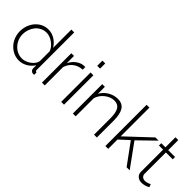

<svg xmlns="http://www.w3.org/2000/svg" viewBox="88 -1562 2404 2404"><g transform="rotate(45 1290.0 -360.0)"><path d="M42 -258.8Q42 -331.1 72.5 -392.8Q103 -454.6 158.2 -491.7Q213.4 -528.8 280.8 -528.8Q344.7 -528.8 398.2 -494.6Q451.7 -460.4 483.9 -407.2V-730H534.2V-65.9Q534.2 -42.5 555.2 -41V0Q535.6 1.5 530.8 1Q513.2 -2 501 -15.6Q488.8 -29.3 488.8 -45.9V-104Q457 -52.2 403.3 -21.2Q349.6 9.8 292 9.8Q221.7 9.8 163.6 -28.6Q105.5 -66.9 73.7 -128.4Q42 -189.9 42 -258.8ZM483.9 -174.8V-346.2Q463.4 -402.8 406.5 -443.4Q349.6 -483.9 292 -483.9Q248 -483.9 210 -464.6Q171.9 -445.3 146.7 -413.6Q121.6 -381.8 107.2 -341.3Q92.8 -300.8 92.8 -257.8Q92.8 -198.7 120.4 -147.7Q147.9 -96.7 196 -65.9Q244.1 -35.2 300.8 -35.2Q337.4 -35.2 378.2 -53.7Q418.9 -72.3 449.2 -105.2Q479.5 -138.2 483.9 -174.8Z M939 -475.1Q869.1 -472.7 816.4 -432.9Q763.7 -393.1 742.7 -325.2V0H692.9V-520H740.7V-392.1Q767.6 -446.8 812.5 -481.2Q857.4 -515.6 907.7 -521Q920.9 -522 939 -522Z M1033.7 -638.2V-730H1083.5V-638.2ZM1033.7 0V-520H1083.5V0Z M1665 0H1615.2V-290Q1615.2 -390.1 1586.4 -436.5Q1557.6 -482.9 1496.1 -482.9Q1429.7 -482.9 1369.9 -436.5Q1310.1 -390.1 1290 -321.8V0H1240.2V-520H1287.1V-396Q1318.8 -455.6 1380.1 -492.2Q1441.4 -528.8 1510.3 -528.8Q1592.3 -528.8 1628.7 -470.9Q1665 -413.1 1665 -298.8Z M2191.9 0 1988.8 -277.8 1865.7 -165V0H1815.9V-730H1865.7V-221.2L2182.6 -519H2239.7L2022.9 -308.1L2246.6 0Z M2569.8 -24.9 2564 -21.5Q2558.1 -18.6 2553.7 -16.6Q2549.3 -14.6 2540.8 -11Q2532.2 -7.3 2523.9 -4.6Q2515.6 -2 2505.6 0.5Q2495.6 2.9 2484.1 4.4Q2472.7 5.9 2460.9 5.9Q2417.5 5.9 2388.2 -18.8Q2358.9 -43.5 2358.9 -86.9V-479H2285.6V-520H2358.9V-698.2H2408.7V-520H2529.8V-479H2408.7V-99.1Q2410.2 -71.3 2428.7 -56.2Q2447.3 -41 2473.6 -41Q2492.2 -41 2511.7 -46.6Q2531.2 -52.2 2540.3 -56.9Q2549.3 -61.5 2554.7 -64.9Z"/></g></svg>

Font: Rawline Light
Style: Regular
Weight: 300
Designer: Matt McInerney, Pablo Impallari, Rodrigo Fuenzalida
Foundry: Matt McInerney, Pablo Impallari, Rodrigo Fuenzalida
Version: Version 4.020;PS 004.020;hotconv 1.0.88;makeotf.lib2.5.64775